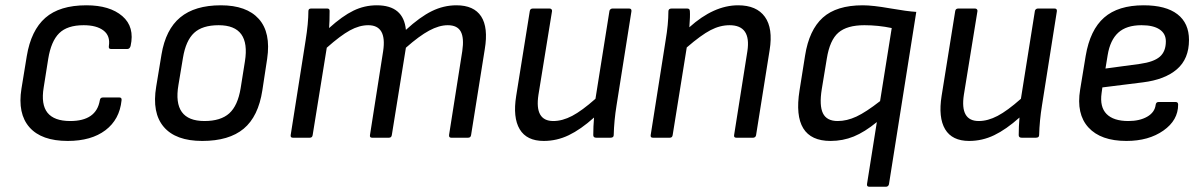

<svg xmlns="http://www.w3.org/2000/svg" viewBox="-20 -520 4542 725"><path d="M235.8 12.2Q136.7 12.2 91.3 -39.3Q45.9 -90.8 61 -185.1L81.1 -308.1Q97.2 -405.3 151.1 -452.6Q205.1 -500 306.2 -500Q394.5 -500 441.9 -459.2Q489.3 -418.5 473.1 -346.2Q469.7 -335 460.9 -335H398.9Q389.2 -335 391.1 -346.2Q397 -384.8 370.8 -404.8Q344.7 -424.8 295.9 -424.8Q233.9 -424.8 203.4 -394.5Q172.9 -364.3 162.1 -297.9L145 -189.9Q134.3 -125.5 159.4 -94.2Q184.6 -63 245.1 -63Q343.8 -63 356.9 -141.1Q358.4 -151.9 368.2 -151.9H431.2Q440.4 -151.9 439 -141.1Q431.6 -68.8 378.2 -28.3Q324.7 12.2 235.8 12.2Z M743.7 12.2Q643.6 12.2 598.4 -40.8Q553.2 -93.8 569.8 -192.9L589.8 -314Q605.5 -408.7 660.6 -454.3Q715.8 -500 814 -500Q911.1 -500 957.3 -448.5Q1003.4 -397 988.8 -297.9L970.7 -179.2Q955.6 -80.1 900.1 -33.9Q844.7 12.2 743.7 12.2ZM752 -63Q813.5 -63 845.7 -92Q877.9 -121.1 888.7 -187L904.8 -288.1Q926.8 -424.8 805.7 -424.8Q744.1 -424.8 712.9 -395.8Q681.6 -366.7 670.9 -301.8L653.8 -199.2Q630.4 -63 752 -63Z M1085.9 0Q1076.2 0 1077.6 -9.8L1133.8 -366.2Q1144.5 -432.6 1144.5 -478Q1144.5 -487.8 1154.8 -487.8H1215.8Q1224.6 -487.8 1224.6 -479Q1224.6 -438 1222.7 -414.1Q1272.9 -459.5 1314.5 -479.7Q1356 -500 1402.8 -500Q1503.9 -500 1512.7 -407.2Q1565.9 -456.1 1610.6 -478Q1655.3 -500 1703.6 -500Q1769.5 -500 1796.9 -458Q1824.2 -416 1810.5 -334L1758.8 -9.8Q1757.3 0 1747.6 0H1683.6Q1674.3 0 1675.8 -11.2L1725.6 -327.1Q1732.9 -376.5 1720 -400.6Q1707 -424.8 1670.9 -424.8Q1638.2 -424.8 1600.6 -404.5Q1563 -384.3 1512.7 -339.8L1459.5 -9.8Q1458 0 1448.7 0H1384.8Q1375.5 0 1377 -9.8L1426.8 -327.1Q1441.4 -424.8 1370.6 -424.8Q1336.9 -424.8 1301.3 -405.3Q1265.6 -385.7 1213.9 -339.8L1160.6 -9.8Q1159.2 0 1149.9 0Z M2033.2 12.2Q1968.8 12.2 1942.4 -32Q1916 -76.2 1929.2 -158.2L1980.5 -478Q1981.9 -487.8 1992.2 -487.8H2055.2Q2059.6 -487.8 2062.3 -485.1Q2064.9 -482.4 2064.5 -478L2013.2 -162.1Q1998 -63 2069.3 -63Q2103.5 -63 2140.4 -82.3Q2177.2 -101.6 2228.5 -147L2281.2 -478Q2281.7 -482.4 2285.2 -485.1Q2288.6 -487.8 2292.5 -487.8H2355.5Q2365.7 -487.8 2364.3 -477.1L2308.1 -122.1Q2298.8 -64.9 2297.4 -9.8Q2297.4 0 2285.2 0H2231.4Q2220.2 0 2220.2 -9.8Q2220.2 -42 2223.1 -76.2Q2172.9 -31.2 2127.7 -9.5Q2082.5 12.2 2033.2 12.2Z M2445.3 0Q2435.5 0 2437 -9.8L2493.2 -366.2Q2503.9 -428.7 2503.9 -477.1Q2503.9 -487.8 2516.1 -487.8H2574.2Q2579.6 -487.8 2582 -485.8Q2584.5 -483.9 2585 -478Q2586.4 -459 2583 -417Q2675.3 -500 2767.1 -500Q2836.9 -500 2868.2 -456.5Q2899.4 -413.1 2886.2 -331.1L2835 -9.8Q2834.5 -5.4 2831.3 -2.7Q2828.1 0 2824.2 0H2760.3Q2750.5 0 2752 -9.8L2802.2 -327.1Q2816.9 -424.8 2734.9 -424.8Q2698.7 -424.8 2663.1 -406.2Q2627.4 -387.7 2573.2 -340.8L2520 -9.8Q2518.6 0 2509.3 0Z M3262.2 185.1Q3252.4 185.1 3253.9 174.8L3291 -59.1Q3245.1 -21.5 3203.9 -4.6Q3162.6 12.2 3116.2 12.2Q2968.8 12.2 2999 -178.2L3020 -310.1Q3035.2 -406.7 3086.9 -453.4Q3138.7 -500 3237.8 -500Q3275.9 -500 3340.8 -488.5Q3405.8 -477.1 3439.9 -475.1L3336.9 174.8Q3336.4 179.2 3333.3 182.1Q3330.1 185.1 3326.2 185.1ZM3083 -183.1Q3073.2 -121.6 3087.4 -92.3Q3101.6 -63 3143.1 -63Q3177.7 -63 3213.9 -79.8Q3250 -96.7 3303.2 -138.2L3347.2 -414.1Q3296.4 -424.8 3244.1 -424.8Q3178.2 -424.8 3145.8 -396.7Q3113.3 -368.7 3102.1 -298.8Z M3639.6 12.2Q3575.2 12.2 3548.8 -32Q3522.5 -76.2 3535.6 -158.2L3586.9 -478Q3588.4 -487.8 3598.6 -487.8H3661.6Q3666 -487.8 3668.7 -485.1Q3671.4 -482.4 3670.9 -478L3619.6 -162.1Q3604.5 -63 3675.8 -63Q3710 -63 3746.8 -82.3Q3783.7 -101.6 3835 -147L3887.7 -478Q3888.2 -482.4 3891.6 -485.1Q3895 -487.8 3898.9 -487.8H3961.9Q3972.2 -487.8 3970.7 -477.1L3914.6 -122.1Q3905.3 -64.9 3903.8 -9.8Q3903.8 0 3891.6 0H3837.9Q3826.7 0 3826.7 -9.8Q3826.7 -42 3829.6 -76.2Q3779.3 -31.2 3734.1 -9.5Q3689 12.2 3639.6 12.2Z M4233.4 12.2Q4136.7 12.2 4090.1 -38.6Q4043.5 -89.4 4058.6 -181.2L4079.6 -309.1Q4096.2 -407.2 4149.2 -453.6Q4202.1 -500 4298.3 -500Q4382.3 -500 4426 -466.3Q4469.7 -432.6 4469.7 -369.1Q4469.7 -297.9 4424.1 -258.5Q4378.4 -219.2 4295.4 -209L4142.6 -189.9L4139.6 -168Q4132.3 -116.2 4158.4 -89.6Q4184.6 -63 4240.7 -63Q4283.2 -63 4311.8 -79.3Q4340.3 -95.7 4343.8 -124Q4345.2 -134.8 4354.5 -134.8H4419.4Q4428.7 -134.8 4428.7 -125Q4428.7 -65.9 4373 -26.9Q4317.4 12.2 4233.4 12.2ZM4154.3 -261.2 4284.7 -278.8Q4336.9 -286.1 4359.6 -305.9Q4382.3 -325.7 4382.3 -363.8Q4382.3 -393.1 4358.6 -408.9Q4335 -424.8 4290.5 -424.8Q4233.4 -424.8 4202.6 -396.7Q4171.9 -368.7 4162.6 -312Z"/></svg>

Font: Sofia Sans
Style: Italic
Weight: 400
Italic angle: -9°
Designer: Botio Nikoltchev, Ani Petrova
Foundry: lettersoup
Version: Version 4.100